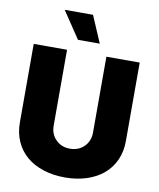

<svg xmlns="http://www.w3.org/2000/svg" viewBox="-101 -1034 925 1120"><g transform="rotate(10 361.0 -473.5)"><path d="M477.3 -727.3H674.7V-261.4Q674.7 -199.9 651.8 -149.3Q628.9 -98.7 587.9 -64.1Q546.9 -29.5 488.6 -10.5Q430.4 8.5 360.8 8.5Q290.8 8.5 232.4 -10.5Q174 -29.5 133.2 -64.1Q92.3 -98.7 69.6 -149.3Q46.9 -199.9 46.9 -261.4V-727.3H244.3V-278.4Q244.3 -227.6 277.2 -194.8Q310 -161.9 360.8 -161.9Q411.6 -161.9 444.4 -194.8Q477.3 -227.6 477.3 -278.4ZM296.9 -795.5 190.3 -954.5H358L426.1 -795.5Z"/></g></svg>

Font: Karasuma Gothic
Style: Black
Weight: 900
Designer: Rasmus Andersson / Ryoko Nishizuka
Foundry: Genbu
Version: Version 1.00